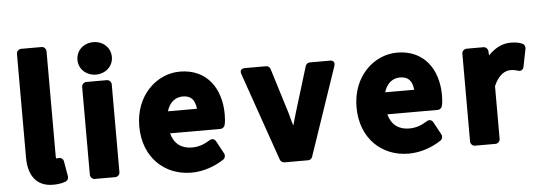

<svg xmlns="http://www.w3.org/2000/svg" viewBox="-50 -881 3041 1067"><g transform="rotate(-5 1471.0 -348.0)"><path d="M70 -126C70 -35 108 37 207 37C236 37 260 33 278 25C288 21 295 10 293 -2L278 -88C275 -103 261 -111 248 -108C242 -107 240 -107 237 -107C236 -109 235 -113 235 -120V-706C235 -717 225 -731 210 -731H95C84 -731 70 -721 70 -706Z M498 -552C550 -552 594 -589 594 -642C594 -696 551 -733 498 -733C445 -733 402 -696 402 -642C402 -589 446 -552 498 -552ZM415 0C415 11 425 25 440 25H555C566 25 580 15 580 0V-491C580 -502 570 -516 555 -516H440C429 -516 415 -506 415 -491Z M712 -245C712 -70 830 37 979 37C1047 37 1111 13 1161 -20C1171 -27 1175 -42 1169 -53L1130 -125C1122 -140 1106 -141 1095 -134C1062 -113 1031 -102 994 -102C935 -102 895 -132 879 -191H1161C1171 -191 1182 -199 1185 -210C1189 -225 1191 -246 1191 -270C1191 -416 1112 -528 963 -528C833 -528 712 -417 712 -245ZM878 -314C893 -365 928 -389 966 -389C1011 -389 1034 -367 1040 -314Z M1474 8C1477 17 1487 25 1498 25H1631C1640 25 1650 19 1654 8L1821 -483C1833 -519 1798 -516 1798 -516H1687C1677 -516 1666 -509 1663 -498L1585 -243C1578 -220 1572 -199 1565 -174C1558 -197 1552 -220 1546 -243L1467 -498C1464 -508 1455 -516 1444 -516H1327C1288 -516 1303 -483 1303 -483Z M1924 -245C1924 -70 2042 37 2191 37C2259 37 2323 13 2373 -20C2383 -27 2387 -42 2381 -53L2342 -125C2334 -140 2318 -141 2307 -134C2274 -113 2243 -102 2206 -102C2147 -102 2107 -132 2091 -191H2373C2383 -191 2394 -199 2397 -210C2401 -225 2403 -246 2403 -270C2403 -416 2324 -528 2175 -528C2045 -528 1924 -417 1924 -245ZM2090 -314C2105 -365 2140 -389 2178 -389C2223 -389 2246 -367 2252 -314Z M2536 0C2536 11 2546 25 2561 25H2676C2687 25 2701 15 2701 0V-295C2728 -358 2766 -376 2792 -376C2811 -376 2820 -374 2836 -369C2856 -363 2866 -377 2868 -388L2888 -488C2890 -498 2885 -511 2874 -516C2855 -525 2834 -528 2807 -528C2762 -528 2719 -506 2683 -468L2681 -493C2680 -505 2669 -516 2656 -516H2561C2550 -516 2536 -506 2536 -491Z"/></g></svg>

Font: Falling Sky
Style: Blk
Weight: 900
Designer: Paul D. Hunt
Foundry: Adobe Systems Incorporated
Version: Version 1.02